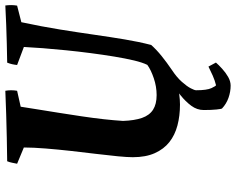

<svg xmlns="http://www.w3.org/2000/svg" viewBox="-104 -593 903 735"><g transform="rotate(-90 347.5 -225.5)"><path d="M387.2 205.9Q363.7 205.9 340.5 197.7Q317.3 189.5 299.8 173Q297.8 171 295.8 151.6Q293.8 132.2 293.8 102.8Q293.8 77.4 310 55.4Q326.3 33.3 350.5 14Q374.7 -5.3 398 -21.3L395.4 0.2Q376.7 6.1 354.8 9.1Q332.9 12 315 12Q271.5 12 234.8 2.3Q198 -7.4 171.1 -28.6Q144.2 -49.9 128.7 -84.5Q113.2 -119.2 113.2 -168.6Q113.2 -189 116.7 -225.8Q120.2 -262.5 125.9 -309Q131.7 -355.4 137.2 -405.3Q142.7 -455.2 146.5 -501.9Q150.3 -548.7 150.4 -585.7L88.2 -611.5Q90.2 -621.5 92 -630.5Q93.7 -639.5 97.7 -649.5Q143.4 -650 187.9 -651Q232.4 -652 277.3 -653.3Q322.3 -654.6 367.5 -656.6Q369.5 -645.6 369.5 -634.3Q369.5 -623 367.5 -611.5L306.5 -597.8Q302.1 -568.9 295.9 -530.9Q289.7 -493 283 -450.6Q276.3 -408.3 269.8 -364.8Q263.3 -321.3 258.7 -280.4Q254.2 -239.6 252.1 -206Q253.7 -162 263.6 -133.4Q273.6 -104.8 295 -91.1Q316.3 -77.4 350.9 -77.4Q383.5 -77.4 415.6 -88.3Q447.7 -99.2 466.6 -113Q475.7 -131.2 483.6 -164.1Q491.4 -197 498.4 -239.5Q505.4 -282.1 511.6 -329.6Q517.8 -377.1 522.5 -424Q527.2 -470.8 530.5 -512.7Q533.7 -554.6 535.2 -585.6L466.2 -611.5Q467.2 -621.5 469.2 -630.5Q471.2 -639.5 475.2 -649.5Q511.9 -650 548.2 -651Q584.6 -652 621.2 -653.3Q657.9 -654.6 694 -656.6Q695.5 -645.6 695.5 -634.3Q695.5 -623 693.5 -611.5L630 -595.3Q613.4 -517.9 602.2 -448.2Q591 -378.6 582.1 -316.4Q573.2 -254.2 564.2 -200Q555.2 -145.9 542.9 -98.3Q524.8 -77.9 500.5 -58.3Q476.2 -38.7 447.7 -19.3Q419 -0.4 401.9 19Q384.7 38.3 377.1 53Q369.5 67.6 369.5 73.6Q369.5 115 377.7 132.5Q385.9 149.9 388.9 149.9Q407 145.5 425.2 137.5Q443.4 129.5 460.1 121L475.5 149.6Q466.5 160.1 451.7 173.5Q437 187 420.3 196.5Q403.7 205.9 387.2 205.9Z"/></g></svg>

Font: Labrada
Style: Italic
Weight: 400
Italic angle: -7°
Designer: Mercedes Jáuregui
Foundry: Omnibus-Type Team
Version: Version 1.000